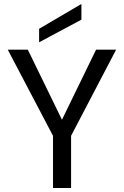

<svg xmlns="http://www.w3.org/2000/svg" viewBox="-20 -947 624 967"><path d="M464 -697C464 -697 292 -344 292 -344C292 -344 120 -697 120 -697C120 -697 19 -697 19 -697C19 -697 247 -263 247 -263C247 -263 247 0 247 0C247 0 338 0 338 0C338 0 338 -263 338 -263C338 -263 565 -697 565 -697C565 -697 464 -697 464 -697ZM390 -927C390 -927 177 -802 177 -802C177 -802 177 -734 177 -734C177 -734 390 -848 390 -848C390 -848 390 -927 390 -927Z"/></svg>

Font: Girnar Poppins
Style: Regular
Weight: 500
Designer: Ninad Kale (Devanagari), Jonny Pinhorn (Latin)
Foundry: Indian Type Foundry
Version: ""